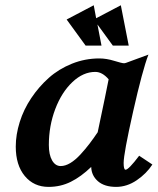

<svg xmlns="http://www.w3.org/2000/svg" viewBox="-20 -715 606 737"><path d="M425.8 2.4Q380.9 2.4 356 -19.3Q331.1 -41 330.1 -74.2Q291 -36.6 251.7 -17.1Q212.4 2.4 166.5 2.4Q109.9 2.4 75.2 -39.3Q40.5 -81.1 40.5 -152.3Q40.5 -198.2 55.7 -246.6Q70.8 -294.9 99.9 -338.4Q128.9 -381.8 167.2 -416Q205.6 -450.2 256.1 -470.5Q306.6 -490.7 360.8 -490.7Q388.7 -490.7 418.5 -481.4Q448.2 -472.2 456.1 -472.2Q459.5 -472.2 464.8 -474.1L549.8 -505.4Q526.9 -446.3 490.7 -285.6Q454.6 -125 454.6 -89.4Q454.6 -63.5 461.9 -63.5Q473.6 -63.5 514.2 -117.2L564.9 -83.5Q542.5 -48.8 504.9 -23.2Q467.3 2.4 425.8 2.4ZM357.4 -210.9 355 -207.5Q388.2 -364.3 397 -410.6Q372.6 -439 345.7 -439Q299.3 -439 258.1 -400.1Q216.8 -361.3 192.1 -296.4Q167.5 -231.4 167.5 -158.7Q167.5 -121.1 179.9 -99.4Q192.4 -77.6 212.9 -77.6Q230.5 -77.6 249.8 -89.1Q269 -100.6 288.6 -121.8Q308.1 -143.1 323.5 -163.3Q338.9 -183.6 357.4 -210.9ZM474.1 -540H413.1L354 -621.1L369.6 -540H308.6L235.8 -640.1L339.8 -694.8L349.1 -645L443.8 -694.8Z"/></svg>

Font: Flanker
Style: Bold Italic
Weight: 700
Italic angle: -12°
Designer: Flanker
Version: Version 2.000